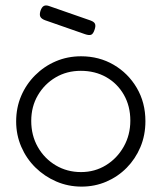

<svg xmlns="http://www.w3.org/2000/svg" viewBox="-20 -678 600 713"><path d="M283 15Q233 15 189 -4Q145 -23 111.5 -56Q78 -89 59 -133Q40 -177 40 -227Q40 -278 58.5 -321.5Q77 -365 110.5 -398.5Q144 -432 187.5 -450.5Q231 -469 281 -469Q348 -469 402 -437.5Q456 -406 488 -351.5Q520 -297 520 -228Q520 -176 501.5 -132Q483 -88 450.5 -55Q418 -22 375 -3.5Q332 15 283 15ZM281 -39Q332 -39 373.5 -64.5Q415 -90 439.5 -133.5Q464 -177 464 -230Q464 -284 440 -326Q416 -368 374.5 -391.5Q333 -415 280 -415Q228 -415 186.5 -390.5Q145 -366 120.5 -324Q96 -282 96 -229Q96 -175 120.5 -132Q145 -89 187 -64Q229 -39 281 -39ZM296 -551 147 -603Q134 -608 130 -615.5Q126 -623 130 -637Q135 -652 143 -656Q151 -660 164 -655L316 -602Q330 -597 333 -589Q336 -581 331 -567Q326 -552 318.5 -549Q311 -546 296 -551Z"/></svg>

Font: Fredoka Light
Style: Regular
Weight: 300
Designer: Ben Nathan
Foundry: Milena B. Brandão, Ben Nathan
Version: Version 2.001